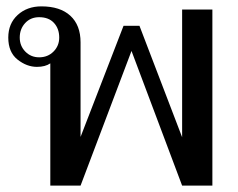

<svg xmlns="http://www.w3.org/2000/svg" viewBox="-20 -583 748 603"><path d="M138 -384Q122 -373 96 -373Q64 -373 35 -396Q6 -419 6 -465Q6 -509 35.5 -536Q65 -563 110 -563Q169 -563 201 -533.5Q233 -504 233 -450V-153L368 -502H418L552 -152V-553H647V0H552L393 -423L233 0H138ZM166 -465Q166 -493 149.5 -511Q133 -529 103 -529Q76 -529 59 -510.5Q42 -492 42 -465Q42 -439 59.5 -421Q77 -403 103 -403Q130 -403 148 -421Q166 -439 166 -465Z"/></svg>

Font: TavirajRegular
Style: Regular
Weight: 400
Designer: Katatrad Team
Foundry: CadsonDemak
Version: Version 1.000